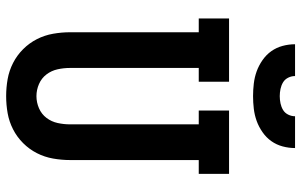

<svg xmlns="http://www.w3.org/2000/svg" viewBox="-202 -794 1003 640"><g transform="rotate(90 300.0 -473.5)"><path d="M300 8Q271 8 243 3Q215 -2 189.5 -15Q164 -28 143.5 -48.5Q123 -69 110 -94.5Q97 -120 92 -148.5Q87 -177 87 -205V-634H41V-735H252V-634H206V-205Q206 -184 210.5 -163.5Q215 -143 227.5 -126.5Q240 -110 259.5 -101.5Q279 -93 300 -93Q321 -93 340.5 -101.5Q360 -110 372.5 -126.5Q385 -143 389.5 -163.5Q394 -184 394 -205V-634H348V-735H559V-634H513V-205Q513 -177 508 -148.5Q503 -120 490 -94.5Q477 -69 456.5 -48.5Q436 -28 410.5 -15Q385 -2 357 3Q329 8 300 8ZM300 -815Q279 -815 258 -817.5Q237 -820 217.5 -827Q198 -834 180 -846.5Q162 -859 150 -876Q138 -893 132.5 -913.5Q127 -934 127 -955H233Q233 -943 238.5 -932Q244 -921 254 -915Q264 -909 276 -906.5Q288 -904 300 -904Q312 -904 324 -906.5Q336 -909 346 -915Q356 -921 361.5 -932Q367 -943 367 -955H473Q473 -934 467.5 -913.5Q462 -893 450 -876Q438 -859 420 -846.5Q402 -834 382.5 -827Q363 -820 342 -817.5Q321 -815 300 -815Z"/></g></svg>

Font: Iosevka Slab Extended
Style: Bold
Weight: 700
Width: 7
Monospace: yes
Designer: Belleve Invis
Foundry: Belleve Invis
Version: Version 11.1.0; ttfautohint (v1.8.3)